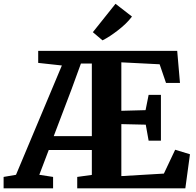

<svg xmlns="http://www.w3.org/2000/svg" viewBox="-64 -1018 1058 1038"><path d="M-44.5 0V-61.5L22.5 -73L270.5 -664L142.5 -678V-743H894L909 -569.5H833.5L799 -670.5L592 -681V-419L723 -422.5L739.5 -505H806V-257.5H739.5L724 -344L592 -347V-66L822 -79.5L883 -208.5L963 -184L938 0H353.5V-61.5L432.5 -72.5V-207H199.5L148.5 -73L223 -61.5V0ZM226.5 -282H432.5V-674.5H373.5L323 -536ZM490 -800 438 -844 560.5 -997.5 649.5 -928.5Q634.5 -908.5 614.8 -889.5Q595 -870.5 573.2 -853.8Q551.5 -837 530.5 -823.2Q509.5 -809.5 490.5 -800Z"/></svg>

Font: Merriweather 20pt ExtraBold
Style: Regular
Weight: 800
Version: Version 2.100